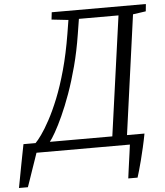

<svg xmlns="http://www.w3.org/2000/svg" viewBox="-119 -796 885 1029"><g transform="rotate(-5 323.0 -281.5)"><path d="M-59 180Q-54 153.5 -48.2 123.2Q-42.5 93 -36.8 62.5Q-31 32 -25.2 2.5Q-19.5 -27 -14.5 -52H50.5Q63 -64 83.5 -92.5Q104 -121 129.2 -167.5Q154.5 -214 180.8 -279Q207 -344 230.5 -429Q254 -514 271.5 -620L283.5 -694L193.5 -704L198 -743H704.5L700.5 -704L631 -694L542.5 -52H636.5Q629.5 -14.5 621.2 21.2Q613 57 605 88.2Q597 119.5 590.2 143Q583.5 166.5 579 180H529Q532 157.5 535 135Q538 112.5 541.2 89.8Q544.5 67 547.5 44.8Q550.5 22.5 553.5 0H51Q47.5 10.5 39 35.2Q30.5 60 20.2 89.5Q10 119 1.5 144.2Q-7 169.5 -11 180ZM127.5 -52H463.5L553 -695H340L327 -614Q312.5 -522.5 291.5 -443.5Q270.5 -364.5 247 -299.2Q223.5 -234 200.5 -183.8Q177.5 -133.5 158.5 -100.2Q139.5 -67 127.5 -52Z"/></g></svg>

Font: Merriweather 24pt Light
Style: Italic
Weight: 300
Italic angle: -7.8°
Version: Version 2.101